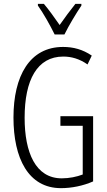

<svg xmlns="http://www.w3.org/2000/svg" viewBox="-20 -968 557 998"><path d="M403 -948H372C340 -907 319 -880 290 -838C263 -877 232 -920 208 -948H177V-939C205 -900 241 -836 264 -789H315C338 -836 375 -897 403 -939ZM294 -364V-314H410V-61C379 -49 340 -41 301 -41C165 -41 108 -175 108 -356C108 -552 173 -674 309 -674C350 -674 392 -663 435 -633L457 -679C410 -711 361 -724 308 -724C134 -724 50 -573 50 -357C50 -146 127 10 297 10C352 10 412 -2 464 -25V-364Z"/></svg>

Font: Noto Sans Display Condensed Light
Style: Regular
Weight: 300
Width: 3
Designer: Monotype Design Team
Foundry: Monotype Imaging Inc.
Version: Version 1.900